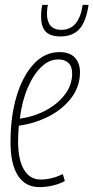

<svg xmlns="http://www.w3.org/2000/svg" viewBox="-20 -755 382 785"><path d="M245 -15Q224 -3 196 3.5Q168 10 142 10Q83 10 53 -37.5Q23 -85 23 -172Q23 -281 48.5 -364Q74 -447 119 -494.5Q164 -542 223 -542Q265 -542 286 -519.5Q307 -497 307 -460Q307 -395 263 -344Q219 -293 148 -265Q126 -256 102.5 -250Q79 -244 57 -241Q54 -209 54 -176Q54 -102 78 -61.5Q102 -21 146 -21Q190 -21 237 -43ZM218 -512Q181 -512 149 -481.5Q117 -451 93.5 -396.5Q70 -342 61 -270Q102 -275 145 -293Q203 -318 239 -360.5Q275 -403 275 -454Q275 -483 260 -497.5Q245 -512 218 -512ZM227 -606Q187 -606 167.5 -625Q148 -644 148 -688Q148 -715 153 -735H176Q172 -720 172 -698Q173 -633 231 -633Q303 -633 318 -735H342Q332 -666 304.5 -636Q277 -606 227 -606Z"/></svg>

Font: Georama Condensed ExtraLight
Style: Italic
Weight: 200
Width: 3
Italic angle: -9°
Designer: Jean-Baptiste Levee
Foundry: Production Type
Version: Version 1.000